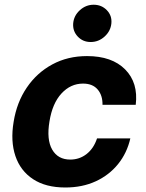

<svg xmlns="http://www.w3.org/2000/svg" viewBox="-20 -793 627 823"><path d="M259.9 10.7Q176.1 10.7 121.8 -25Q67.5 -60.7 46 -124.3Q24.5 -187.9 38.4 -270.6Q51.8 -354.4 95 -417.8Q138.1 -481.2 204.2 -516.9Q270.2 -552.6 353 -552.6Q459.9 -552.6 516.5 -495.4Q573.2 -438.2 561.8 -343.8H419.4Q420.1 -384.2 398.6 -409.4Q377.1 -434.7 335.9 -434.7Q282.7 -434.7 243.6 -392.4Q204.5 -350.1 192.1 -272.7Q179 -194.6 203.7 -151.8Q228.3 -109 281.2 -109Q320.7 -109 351.2 -132.8Q381.7 -156.6 396 -199.9H538.7Q524.5 -137.4 486.2 -89.8Q447.8 -42.3 390.3 -15.8Q332.7 10.7 259.9 10.7ZM368.6 -612.9Q335.2 -612.9 313.2 -636.4Q291.2 -659.8 293.7 -692.8Q296.5 -725.9 322.3 -749.3Q348 -772.7 381.4 -772.7Q415.5 -772.7 438 -749.3Q460.6 -725.9 457.4 -692.8Q454.2 -659.8 428.4 -636.4Q402.7 -612.9 368.6 -612.9Z"/></svg>

Font: Inter UI
Style: Bold Italic
Weight: 700
Italic angle: 9.39999°
Designer: Rasmus Andersson
Foundry: rsms
Version: 3.2;8d6f07862